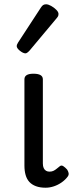

<svg xmlns="http://www.w3.org/2000/svg" viewBox="-20 -859 344 896"><path d="M193 17Q167 17 148 10Q129 3 117 -10Q105 -23 99.5 -42.5Q94 -62 94 -86V-489Q94 -502 104.5 -508.5Q115 -515 136 -515Q158 -515 169 -508.5Q180 -502 180 -489V-96Q180 -83 184 -74.5Q188 -66 195 -62Q202 -58 211 -58Q222 -58 230 -62Q238 -66 245 -72Q252 -78 260 -84Q267 -89 275.5 -83.5Q284 -78 293 -68Q298 -61 300 -52Q302 -43 296 -35Q285 -20 268 -8Q251 4 231.5 10.5Q212 17 193 17ZM99 -610Q88 -610 73 -622Q58 -634 58 -644Q58 -647 59 -650Q60 -653 64 -660L171 -824Q176 -832 181.5 -835.5Q187 -839 195 -839Q205 -839 218.5 -831.5Q232 -824 242.5 -813.5Q253 -803 253 -794Q253 -787 250.5 -782.5Q248 -778 241 -770L118 -623Q106 -610 99 -610Z"/></svg>

Font: Playwrite CL
Style: Regular
Weight: 400
Designer: Veronika Burian, José Scaglione
Foundry: TypeTogether
Version: Version 1.002